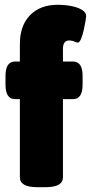

<svg xmlns="http://www.w3.org/2000/svg" viewBox="-20 -780 380 802"><path d="M139 2Q99 2 81 -8.5Q63 -19 63 -40V-366H43Q3 -366 3 -426V-463Q3 -523 43 -523H63V-596Q63 -673 105.5 -716.5Q148 -760 221 -760Q252 -760 279 -754.5Q306 -749 323 -738.5Q340 -728 340 -712Q340 -708 337 -691Q334 -674 329.5 -653.5Q325 -633 318.5 -617.5Q312 -602 305 -602Q300 -602 290.5 -606.5Q281 -611 269 -611Q243 -611 243 -576V-523H285Q325 -523 325 -463V-426Q325 -366 285 -366H243V-40Q243 -19 225 -8.5Q207 2 167 2Z"/></svg>

Font: Asap Black
Style: Regular
Weight: 900
Designer: Pablo Cosgaya
Foundry: Omnibus-Type
Version: Version 3.001; ttfautohint (v1.8.4.7-5d5b)